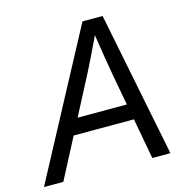

<svg xmlns="http://www.w3.org/2000/svg" viewBox="-137 -830 905 931"><g transform="rotate(-15 315.5 -364.0)"><path d="M-29.8 0 358.4 -727.5H459.5L605 0H514.2L433.6 -437Q426.3 -478.5 416.7 -535.9Q407.2 -593.3 393.6 -684.6H417.5Q374.5 -594.2 346.2 -536.9Q317.9 -479.5 295.4 -437L67.4 0ZM141.1 -204.1 154.3 -282.7H514.6L501.5 -204.1Z"/></g></svg>

Font: Inter 28pt
Style: Italic
Weight: 400
Italic angle: -9.3988°
Designer: Rasmus Andersson
Foundry: rsms
Version: Version 4.001;git-66647c0bb